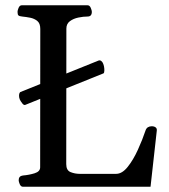

<svg xmlns="http://www.w3.org/2000/svg" viewBox="-20 -713 644 733"><path d="M67.9 0Q59.6 0 55.4 -9.8Q51.3 -19.5 51.3 -24.9Q51.3 -41 67.4 -43Q90.8 -44.9 112.1 -51.5Q133.3 -58.1 133.3 -74.2L133.8 -602.5Q133.8 -623.5 122.6 -632.8Q111.3 -642.1 95.5 -645.3Q79.6 -648.4 64.5 -649.9Q54.2 -650.9 50.5 -654.1Q46.9 -657.2 46.9 -668Q46.9 -673.3 51 -683.1Q55.2 -692.9 63.5 -692.9H314Q322.3 -692.9 326.4 -683.1Q330.6 -673.3 330.6 -668Q330.6 -649.9 314.5 -649.9Q298.3 -649.9 279.3 -646Q260.3 -642.1 246.8 -632.1Q233.4 -622.1 233.4 -604L232.9 -86.4Q232.9 -62.5 249.5 -55.9Q266.1 -49.3 284.2 -49.3H423.3Q446.3 -49.3 467.5 -75.9Q488.8 -102.5 506.3 -141.1Q523.9 -179.7 535.6 -214.8Q538.6 -223.6 544.9 -227.3Q551.3 -231 559.1 -231Q568.4 -231 574 -226.8Q579.6 -222.7 578.6 -214.4L554.7 0ZM76.2 -312.5Q70.8 -310.5 64.5 -319.1Q58.1 -327.6 55.7 -333Q52.7 -340.3 52.7 -347.2Q52.7 -356.9 57.1 -361.3L356.4 -481.9Q361.8 -483.9 366.7 -480Q371.6 -476.1 373.5 -470.7Q378.4 -459.5 378.4 -444.8Q378.4 -436 375.5 -433.1Z"/></svg>

Font: Gelasio
Style: Regular
Weight: 400
Designer: Eben Sorkin
Foundry: Eben Sorkin
Version: Version 1.008